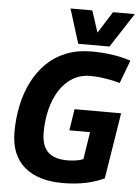

<svg xmlns="http://www.w3.org/2000/svg" viewBox="-61 -978 749 1035"><g transform="rotate(5 313.0 -460.5)"><path d="M316 10Q250 10 198 -6Q146 -22 109.5 -53.5Q73 -85 54 -132Q35 -179 35 -241Q35 -315 49.5 -384.5Q64 -454 93.5 -513Q123 -572 168 -616.5Q213 -661 274 -685.5Q335 -710 411 -710Q469 -710 522 -702.5Q575 -695 624 -679L577 -554Q552 -561 527 -566Q502 -571 474.5 -574.5Q447 -578 416 -578Q363 -578 321 -552.5Q279 -527 250.5 -482.5Q222 -438 207 -379Q192 -320 192 -252Q192 -215 201.5 -188.5Q211 -162 229 -145.5Q247 -129 273 -121.5Q299 -114 332 -114Q359 -114 381.5 -118Q404 -122 418 -128L441 -276H329L347 -392H599L542 -35Q502 -15 445 -2.5Q388 10 316 10ZM626 -931 505 -745H336L278 -931H396L434 -814L508 -931Z"/></g></svg>

Font: Georama ExtraCondensed Thin
Style: Bold Italic
Weight: 700
Italic angle: -9°
Version: Version 1.001